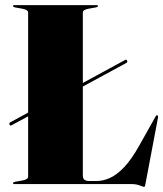

<svg xmlns="http://www.w3.org/2000/svg" viewBox="-20 -720 639 751"><path d="M17.5 -232.5Q14.5 -238 20 -241.5L90 -279.5V-671Q90 -682 67 -686L39 -691Q31 -692.5 31 -696Q31 -700 37 -700H357Q363 -700 363 -696Q363 -692.5 355 -691L327 -686Q304 -682 304 -671V-395.5L468.5 -485Q474.5 -489 477 -483Q480 -477.5 474.5 -474L304 -381.5V-34Q304 -21.5 310.5 -16.8Q317 -12 329 -12H358Q382.5 -12 409 -23.5Q435.5 -35 464.8 -65.2Q494 -95.5 525.5 -152L589 -265Q592 -270.5 595 -269Q599.5 -267.5 598 -260L549 -1Q547.5 7 546.5 9Q545.5 11 544 11Q541 11 527 5.5Q513 0 494 0H37Q31 0 31 -4Q31 -7.5 39 -9L67 -14Q90 -18 90 -29V-265L26 -230.5Q20 -226.5 17.5 -232.5Z"/></svg>

Font: Fraunces 144pt Black
Style: Regular
Weight: 900
Version: Version 1.000;[0bf87f6ff]